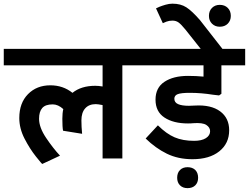

<svg xmlns="http://www.w3.org/2000/svg" viewBox="-50 -842 1322 1020"><path d="M600 -495V0H495V-283.8Q470 -288.8 458.8 -288.8Q422.5 -288.8 402.5 -266.2Q382.5 -243.8 382.5 -202.5Q382.5 -168.8 386.2 -131.2L285 -147.5Q281.2 -166.2 281.2 -211.2Q281.2 -241.2 286.2 -262.5Q258.8 -287.5 230 -287.5Q191.2 -287.5 174.4 -268.1Q157.5 -248.8 157.5 -211.2Q157.5 -165 195 -109.4Q232.5 -53.8 268.8 -15L175 28.8Q175 32.5 141.2 -10Q107.5 -52.5 80 -106.2Q52.5 -160 52.5 -215Q52.5 -295 98.8 -341.9Q145 -388.8 217.5 -388.8Q285 -388.8 335 -348.8Q381.2 -386.2 456.2 -386.2Q473.8 -386.2 495 -382.5V-495H-30V-582.5H711.2V-495Z M681.2 0ZM876.2 -317.5Q876.2 -297.5 896.2 -288.8Q916.2 -280 953.8 -280Q973.8 -280 985 -281.2Q1071.2 -286.2 1119.4 -250.6Q1167.5 -215 1167.5 -150Q1167.5 -80 1115 -38.1Q1062.5 3.8 972.5 3.8Q896.2 3.8 836.2 -25.6Q776.2 -55 723.8 -106.2L788.8 -176.2Q833.8 -131.2 877.5 -112.5Q921.2 -93.8 981.2 -93.8Q1021.2 -93.8 1043.8 -108.1Q1066.2 -122.5 1066.2 -145Q1066.2 -165 1046.2 -178.1Q1026.2 -191.2 976.2 -187.5Q966.2 -186.2 948.8 -186.2Q871.2 -186.2 823.8 -217.5Q776.2 -248.8 776.2 -312.5Q776.2 -376.2 823.8 -407.5Q871.2 -438.8 948.8 -438.8Q992.5 -438.8 1031.2 -435V-495H651.2V-582.5H1252.5V-495H1126.2V-343.8L1113.8 -335L1081.2 -338.8Q1018.8 -348.8 958.8 -348.8Q912.5 -348.8 894.4 -341.9Q876.2 -335 876.2 -317.5ZM891.2 102.5Q891.2 76.2 906.2 61.2Q921.2 46.2 946.2 46.2Q972.5 46.2 987.5 61.2Q1002.5 76.2 1002.5 102.5Q1002.5 127.5 987.5 142.5Q972.5 157.5 946.2 157.5Q921.2 157.5 906.2 142.5Q891.2 127.5 891.2 102.5Z M1176.2 -546.2ZM935 -685Q912.5 -712.5 898.8 -722.5Q885 -732.5 866.2 -732.5Q848.8 -732.5 833.8 -726.9Q818.8 -721.2 815 -718.8L778.8 -797.5Q782.5 -800 796.2 -805.6Q810 -811.2 829.4 -816.9Q848.8 -822.5 866.2 -822.5Q910 -822.5 940 -803.1Q970 -783.8 1012.5 -735L1160 -546.2H1045ZM1060 -757.5Q1060 -783.8 1076.2 -800Q1092.5 -816.2 1117.5 -816.2Q1143.8 -816.2 1160 -800Q1176.2 -783.8 1176.2 -757.5Q1176.2 -732.5 1160 -716.2Q1143.8 -700 1117.5 -700Q1092.5 -700 1076.2 -716.2Q1060 -732.5 1060 -757.5Z"/></svg>

Font: Cambay
Style: Bold
Weight: 700
Designer: Pooja Saxena
Foundry: Pooja Saxena
Version: Version 1.096;PS 001.096;hotconv 1.0.70;makeotf.lib2.5.58329